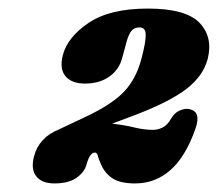

<svg xmlns="http://www.w3.org/2000/svg" viewBox="-20 -740 508 448"><path d="M59.5 -375.5Q71 -419.5 118.5 -438.5L181 -468Q241.5 -496.5 269.8 -526.5Q298 -556.5 310 -603Q320.5 -642.5 320 -659.2Q319.5 -676 306 -676Q291 -676 284.2 -664.5Q277.5 -653 273.5 -635.5L265 -604.5Q258 -577.5 235 -561.2Q212 -545 178.5 -545Q147 -545 132.8 -562.2Q118.5 -579.5 126.5 -611Q137.5 -653.5 187 -686.8Q236.5 -720 325 -720Q413.5 -720 445.5 -686.8Q477.5 -653.5 464.5 -602Q454 -562.5 415 -532.5Q376 -502.5 295 -471.5L241.5 -451.5Q269 -448.5 292.5 -442.8Q316 -437 337 -437Q348 -437 359.5 -442.5Q371 -448 380 -464.5Q387.5 -476.5 397.5 -481.2Q407.5 -486 416.5 -486Q451.5 -483.5 436 -439.5Q413 -374 377.5 -343Q342 -312 295.5 -312Q259.5 -312 241.5 -324.5Q223.5 -337 215 -358Q209.5 -370.5 208 -377.2Q206.5 -384 201 -384Q189.5 -384 181.5 -355Q176.5 -337.5 158 -324.8Q139.5 -312 107 -312Q77.5 -312 64.5 -328.8Q51.5 -345.5 59.5 -375.5Z"/></svg>

Font: Fraunces 72pt SuperSoft Black
Style: Italic
Weight: 900
Italic angle: -16°
Version: Version 1.000;[b76b70a41]